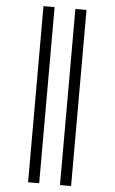

<svg xmlns="http://www.w3.org/2000/svg" viewBox="-63 -865 626 1049"><g transform="rotate(5 250.0 -340.0)"><path d="M307 143V-823H368V143ZM132 143V-823H193V143Z"/></g></svg>

Font: Iosevka Custom Light
Style: Regular
Weight: 300
Monospace: yes
Designer: Belleve Invis
Foundry: Belleve Invis
Version: Version 27.3.5